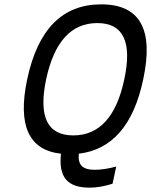

<svg xmlns="http://www.w3.org/2000/svg" viewBox="-20 -699 694 882"><path d="M427 -593C546 -593 588 -507 551 -335C515 -163 436 -77 317 -77C197 -77 156 -163 192 -335C229 -507 307 -593 427 -593ZM105 -335C60 -123 112 -9 260 7C249 113 287 163 392 163C425 163 459 157 497 145L514 66C482 75 445 81 416 81C359 81 337 59 342 7C495 -11 594 -125 638 -335C687 -564 623 -679 445 -679C267 -679 154 -565 105 -335Z"/></svg>

Font: LT Wave Mono
Style: Italic
Weight: 400
Designer: Daniel Lyons
Version: Version 2.5 (Glyphs App)